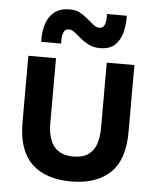

<svg xmlns="http://www.w3.org/2000/svg" viewBox="-53 -792 689 844"><g transform="rotate(5 291.0 -369.5)"><path d="M292 7Q178 7 117.5 -52Q57 -111 57 -232V-527H179V-240Q179 -198 190.5 -167Q202 -136 227.5 -119.5Q253 -103 292 -103Q334 -103 358.5 -120.5Q383 -138 393 -169Q403 -200 403 -240V-527H525V-232Q525 -108 463.5 -50.5Q402 7 292 7ZM367 -588Q339 -588 318 -598.5Q297 -609 280.5 -623Q264 -637 250.5 -647.5Q237 -658 224 -658Q210 -658 203.5 -646Q197 -634 196 -618.5Q195 -603 196 -593H108Q106 -631 115.5 -666Q125 -701 150.5 -723.5Q176 -746 222 -746Q248 -746 267 -735.5Q286 -725 301.5 -711.5Q317 -698 330.5 -687.5Q344 -677 356 -677Q372 -677 378 -688.5Q384 -700 385 -714.5Q386 -729 385 -740H473Q474 -703 465.5 -668Q457 -633 434 -610.5Q411 -588 367 -588Z"/></g></svg>

Font: Onest SemiBold
Style: Regular
Weight: 600
Designer: Dmitri Voloshin, Andrey Kudryavtsev
Foundry: Dmitri Voloshin, Andrey Kudryavtsev
Version: Version 1.000;gftools[0.9.33]